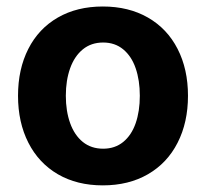

<svg xmlns="http://www.w3.org/2000/svg" viewBox="-20 -557 630 588"><path d="M35.2 -263.7Q35.2 -345.2 66.7 -407.2Q98.1 -469.2 157 -503.2Q215.8 -537.1 294.9 -537.1Q374 -537.1 433.1 -503.2Q492.2 -469.2 523.9 -407.2Q555.7 -345.2 555.7 -263.7Q555.7 -182.1 523.9 -119.9Q492.2 -57.6 433.1 -23.4Q374 10.7 294.9 10.7Q215.8 10.7 157.2 -23.4Q98.6 -57.6 66.9 -119.9Q35.2 -182.1 35.2 -263.7ZM408.2 -263.7Q408.2 -311 395.5 -347.9Q382.8 -384.8 357.4 -405.8Q332 -426.8 295.9 -426.8Q259.3 -426.8 233.6 -405.8Q208 -384.8 194.8 -347.9Q181.6 -311 181.6 -263.7Q181.6 -216.8 194.8 -179.9Q208 -143.1 233.6 -122.3Q259.3 -101.6 295.9 -101.6Q332 -101.6 357.4 -122.3Q382.8 -143.1 395.5 -179.7Q408.2 -216.3 408.2 -263.7Z"/></svg>

Font: Pretendard
Style: Bold
Weight: 700
Designer: Base glyphs from Inter by Rasmus Andersson; Hangeul glyphs from Noto Sans CJK(Source Han Sans) by Jang Soo-young and Kan
Foundry: Kil Hyung-jin
Version: Version 1.309